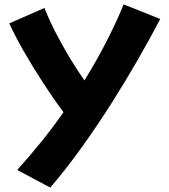

<svg xmlns="http://www.w3.org/2000/svg" viewBox="-20 -580 768 871"><path d="M208 271 58 191Q114 129 167 63.5Q220 -2 268 -71Q221 -134 174 -206.5Q127 -279 87 -349Q47 -419 22 -474L182 -544Q200 -496 228.5 -440Q257 -384 291.5 -326Q326 -268 363 -215Q471 -390 541 -560L707 -494Q662 -408 605.5 -309.5Q549 -211 484.5 -109.5Q420 -8 350 89.5Q280 187 208 271Z"/></svg>

Font: Mochiy Pop One
Style: Regular
Weight: 400
Designer: FONTDASU
Foundry: FONTDASU / Google Inc. / Adobe
Version: Version 2.000